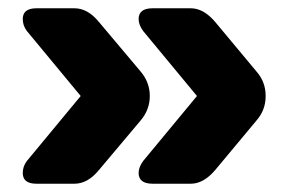

<svg xmlns="http://www.w3.org/2000/svg" viewBox="-20 -516 707 464"><path d="M320 -225 219 -105Q192 -72 160 -72H68Q35 -72 35 -98Q35 -114 45 -127L175 -284L45 -441Q35 -454 35 -470Q35 -496 68 -496H160Q192 -496 219 -463L320 -343Q342 -317 342 -284Q342 -251 320 -225ZM600 -343Q622 -318 622 -284Q622 -250 600 -225L500 -105Q472 -72 441 -72H349Q315 -72 315 -98Q315 -112 326 -127L456 -284L326 -441Q315 -456 315 -470Q315 -496 349 -496H441Q472 -496 500 -463Z"/></svg>

Font: Solway ExtraBold
Style: Regular
Weight: 800
Designer: Mariya V. Pigoulevskaya
Foundry: The Northern Block Ltd.
Version: Version 1.000;hotconv 1.0.109;makeotfexe 2.5.65596